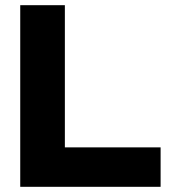

<svg xmlns="http://www.w3.org/2000/svg" viewBox="-20 -720 677 740"><path d="M58 0V-700H230V-152H599V0Z"/></svg>

Font: Rosa Sans Black
Style: Regular
Weight: 900
Designer: Pentagram / MCKL
Foundry: Pentagram / MCKL
Version: Version 1.005;September 16, 2019;FontCreator 11.5.0.2425 64-